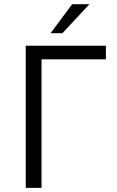

<svg xmlns="http://www.w3.org/2000/svg" viewBox="-20 -912 566 932"><path d="M225.6 -751H283.2L414.1 -891.6H330.1ZM105 0H181.6V-624H494.1V-689.9H105Z"/></svg>

Font: HK Grotesk
Style: Regular
Weight: 400
Designer: Alfredo Marco Pradil and Stefan Peev
Foundry: Hanken Design Co.
Version: Version 1.045;PS 001.045;hotconv 1.0.88;makeotf.lib2.5.64775